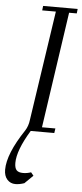

<svg xmlns="http://www.w3.org/2000/svg" viewBox="-75 -736 456 1073"><g transform="rotate(5 153.0 -199.5)"><path d="M-9.8 228Q-9.8 139.2 83 0Q100.1 -26.9 104 -61L195.8 -676.8H119.1L122.1 -702.1H315.9L313 -676.8H270L174.8 -25.9H250L246.1 0H113.8Q43.9 115.2 43.9 185.1Q43.9 213.9 54.9 225.8Q65.9 237.8 91.8 237.8Q113.8 237.8 136.2 230L150.9 248L104 293.9Q77.1 303.2 54.2 303.2Q26.4 303.2 8.3 283.2Q-9.8 263.2 -9.8 228Z"/></g></svg>

Font: Dehuti
Style: Italic
Weight: 400
Version: Version 1.2